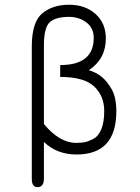

<svg xmlns="http://www.w3.org/2000/svg" viewBox="-20 -641 588 805"><path d="M164.1 -45.9V108.4Q164.1 143.6 136.7 143.6Q113.3 143.6 113.3 108.4V-450.2Q114.3 -549.8 157.7 -585.4Q201.2 -621.1 269.5 -621.1Q337.9 -621.1 380.9 -582Q423.8 -543 423.8 -480.5Q423.8 -393.6 352.5 -346.7Q398.4 -333 426.3 -298.8Q454.1 -264.6 460.9 -235.4Q467.8 -206.1 467.8 -174.8Q467.8 6.8 300.8 6.8Q218.8 6.8 164.1 -45.9ZM164.1 -450.2V-121.1Q229.5 -42 298.8 -42Q319.3 -42 333.5 -44.4Q347.7 -46.9 370.1 -58.1Q392.6 -69.3 404.8 -99.1Q417 -128.9 417 -175.8Q417 -238.3 375 -278.3Q333 -318.4 232.4 -318.4V-368.2Q373 -368.2 373 -482.4Q373 -523.4 342.3 -546.9Q311.5 -570.3 269.5 -570.3Q213.9 -570.3 189 -548.3Q164.1 -526.4 164.1 -450.2Z"/></svg>

Font: Jura
Style: Book
Weight: 400
Version: Version 2.3